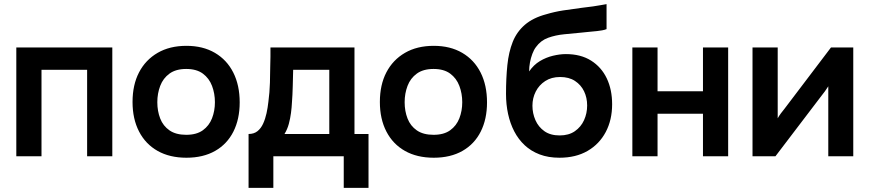

<svg xmlns="http://www.w3.org/2000/svg" viewBox="-20 -757 4212 930"><path d="M59 0V-527H524V0H402V-419H181V0Z M883 7Q802 7 743.5 -26Q685 -59 653.5 -120Q622 -181 622 -263Q622 -346 653.5 -406.5Q685 -467 743.5 -501Q802 -535 883 -535Q963 -535 1021 -501Q1079 -467 1110 -405.5Q1141 -344 1141 -261Q1141 -180 1110.5 -119.5Q1080 -59 1022 -26Q964 7 883 7ZM882 -104Q932 -104 962.5 -126Q993 -148 1007 -184Q1021 -220 1021 -262Q1021 -304 1007 -341Q993 -378 962.5 -400.5Q932 -423 882 -423Q832 -423 801 -400.5Q770 -378 756 -341Q742 -304 742 -262Q742 -219 756 -183Q770 -147 801 -125.5Q832 -104 882 -104Z M1184 153V-108Q1210 -108 1227 -121.5Q1244 -135 1254.5 -158Q1265 -181 1271 -208.5Q1277 -236 1280 -264Q1286 -309 1287.5 -356.5Q1289 -404 1289 -438Q1290 -460 1290 -482.5Q1290 -505 1290 -527H1697V-108H1765V153H1645V0H1304V153ZM1358 -108H1575V-419H1400Q1399 -382 1398 -339.5Q1397 -297 1394 -259Q1393 -237 1389.5 -210Q1386 -183 1379 -157Q1372 -131 1358 -108Z M2081 7Q2000 7 1941.5 -26Q1883 -59 1851.5 -120Q1820 -181 1820 -263Q1820 -346 1851.5 -406.5Q1883 -467 1941.5 -501Q2000 -535 2081 -535Q2161 -535 2219 -501Q2277 -467 2308 -405.5Q2339 -344 2339 -261Q2339 -180 2308.5 -119.5Q2278 -59 2220 -26Q2162 7 2081 7ZM2080 -104Q2130 -104 2160.5 -126Q2191 -148 2205 -184Q2219 -220 2219 -262Q2219 -304 2205 -341Q2191 -378 2160.5 -400.5Q2130 -423 2080 -423Q2030 -423 1999 -400.5Q1968 -378 1954 -341Q1940 -304 1940 -262Q1940 -219 1954 -183Q1968 -147 1999 -125.5Q2030 -104 2080 -104Z M2690 7Q2636 7 2594 -9Q2552 -25 2521.5 -53.5Q2491 -82 2471 -120.5Q2451 -159 2441 -205Q2431 -251 2431 -302Q2431 -378 2437.5 -441.5Q2444 -505 2463.5 -554Q2483 -603 2522.5 -637Q2562 -671 2626 -688Q2666 -700 2708 -706.5Q2750 -713 2797 -719Q2831 -723 2852.5 -726Q2874 -729 2889.5 -732Q2905 -735 2918 -737V-616Q2908 -612 2896.5 -610Q2885 -608 2872 -606.5Q2859 -605 2846 -604Q2833 -603 2820.5 -601.5Q2808 -600 2796 -599Q2755 -595 2713 -591Q2671 -587 2635 -574Q2599 -561 2576 -529Q2566 -516 2558.5 -496Q2551 -476 2547 -454.5Q2543 -433 2543 -411Q2565 -443 2595 -461Q2625 -479 2658.5 -487Q2692 -495 2721 -495Q2793 -495 2843 -463.5Q2893 -432 2919 -377.5Q2945 -323 2945 -252Q2945 -176 2914 -117.5Q2883 -59 2826 -26Q2769 7 2690 7ZM2691 -101Q2735 -101 2764.5 -121.5Q2794 -142 2809 -175Q2824 -208 2824 -246Q2824 -284 2809 -315Q2794 -346 2765 -365Q2736 -384 2693 -384Q2651 -384 2621 -364.5Q2591 -345 2575 -313.5Q2559 -282 2559 -245Q2559 -208 2573.5 -175Q2588 -142 2617 -121.5Q2646 -101 2691 -101Z M3043 0V-527H3165V-315H3385V-527H3507V0H3385V-206H3165V0Z M3625 0V-527H3747V-184Q3753 -195 3762.5 -208Q3772 -221 3779 -229L4005 -527H4113V0H3992V-339Q3984 -326 3975.5 -314.5Q3967 -303 3959 -293L3736 0Z"/></svg>

Font: Onest SemiBold
Style: Regular
Weight: 600
Designer: Dmitri Voloshin, Andrey Kudryavtsev
Foundry: Dmitri Voloshin, Andrey Kudryavtsev
Version: Version 1.000;gftools[0.9.33]